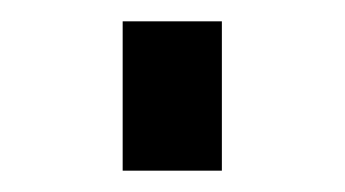

<svg xmlns="http://www.w3.org/2000/svg" viewBox="-20 -160 323 180"><path d="M95 0V-140H188V0Z"/></svg>

Font: M PLUS 1p
Style: Regular
Weight: 400
Version: Version 1.062